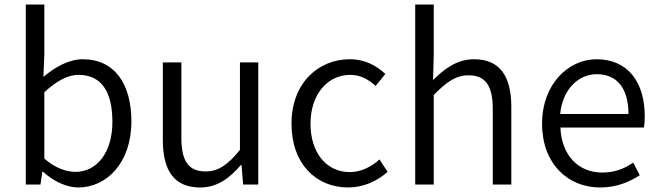

<svg xmlns="http://www.w3.org/2000/svg" viewBox="-20 -816 2913 849"><path d="M326 13C450 13 561 -94 561 -279C561 -445 487 -554 346 -554C284 -554 223 -519 172 -476L176 -575V-796H94V0H159L167 -56H171C218 -13 276 13 326 13ZM314 -56C277 -56 225 -71 176 -115V-408C230 -458 280 -485 327 -485C435 -485 477 -401 477 -277C477 -141 408 -56 314 -56Z M865 13C940 13 994 -27 1045 -86H1048L1055 0H1122V-540H1041V-153C987 -87 946 -58 889 -58C814 -58 782 -103 782 -207V-540H700V-197C700 -59 752 13 865 13Z M1520 13C1585 13 1647 -14 1694 -56L1658 -111C1624 -80 1578 -55 1527 -55C1423 -55 1353 -141 1353 -269C1353 -398 1428 -485 1529 -485C1574 -485 1609 -465 1641 -436L1684 -489C1646 -524 1597 -554 1526 -554C1389 -554 1269 -450 1269 -269C1269 -91 1378 13 1520 13Z M1816 0H1898V-396C1954 -453 1995 -483 2052 -483C2127 -483 2159 -437 2159 -333V0H2241V-343C2241 -481 2189 -554 2076 -554C2002 -554 1946 -513 1895 -462L1898 -575V-796H1816Z M2634 13C2708 13 2763 -12 2809 -41L2780 -97C2739 -69 2697 -53 2643 -53C2535 -53 2463 -132 2458 -252H2827C2830 -266 2831 -283 2831 -301C2831 -457 2753 -554 2618 -554C2494 -554 2377 -445 2377 -269C2377 -92 2491 13 2634 13ZM2457 -312C2468 -423 2539 -488 2619 -488C2707 -488 2759 -427 2759 -312Z"/></svg>

Font: Noto Sans HK DemiLight
Style: Regular
Weight: 350
Designer: Ryoko NISHIZUKA 西塚涼子 (kana, bopomofo & ideographs); Paul D. Hunt (Latin, Greek & Cyrillic); Sandoll Communications 산돌커뮤니
Foundry: Adobe
Version: Version 2.004;hotconv 1.0.118;makeotfexe 2.5.65603